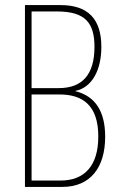

<svg xmlns="http://www.w3.org/2000/svg" viewBox="-20 -734 472 754"><path d="M218 -714H78V0H225C334 0 393 -75 393 -197C393 -293 357 -356 276 -376V-377C341 -390 378 -458 378 -550C378 -659 326 -714 218 -714ZM211 -388H104V-689H204C315 -689 351 -644 351 -550C351 -441 303 -388 211 -388ZM104 -363H214C303 -363 366 -322 366 -198C366 -81 310 -25 218 -25H104Z"/></svg>

Font: Noto Sans Bengali ExtraCondensed Thin
Style: Regular
Weight: 100
Width: 2
Designer: Joana Ranito - Universal Thirst; Jelle Bosma - Monotype Design Team
Foundry: Universal Thirst ehf.
Version: Version 3.000